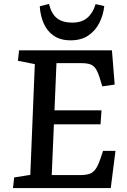

<svg xmlns="http://www.w3.org/2000/svg" viewBox="-20 -956 644 976"><path d="M157 -630 71 -647 77 -700H549L563 -526L500 -517L489 -553Q479 -587 468 -604.5Q457 -622 440 -628.5Q423 -635 394 -635H267L257 -395H496L491 -324H254L243 -66H387Q414 -66 432.5 -71.5Q451 -77 464.5 -94.5Q478 -112 490 -148L504 -189H567L543 0H46L52 -54L134 -67ZM229 -936Q241 -886 269.5 -863.5Q298 -841 347 -841Q396 -841 424.5 -866Q453 -891 466 -935L510 -925Q505 -879 485 -839.5Q465 -800 429 -775.5Q393 -751 339 -751Q287 -751 253 -774.5Q219 -798 202 -837.5Q185 -877 182 -924Z"/></svg>

Font: Literata 12pt Medium
Style: Italic
Weight: 500
Italic angle: -2°
Designer: Latin by Veronika Burian and Jose Scaglione. Greek by Irene Vlachou. Cyrillic by Vera Evstafieva
Foundry: TypeTogether
Version: Version 3.002